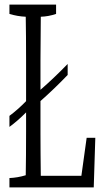

<svg xmlns="http://www.w3.org/2000/svg" viewBox="-20 -747 455 834"><path d="M223.6 -727.1Q223.6 -702.1 223.6 -686.5Q190.4 -675.3 157.2 -674.3Q155.8 -550.8 155.8 -483.4Q155.8 -415.5 155.8 -356.9Q214.8 -408.2 273.9 -469.2Q273.9 -440.4 273.9 -421.4Q214.8 -359.9 155.8 -308.1Q155.8 -233.4 155.8 -168Q155.8 -109.9 156.2 -79.8Q156.7 -49.8 157.2 16.6Q157.2 16.6 333.5 16.6Q344.7 -61 356.4 -148.4Q356.4 -148.4 394 -148.4Q390.6 -36.1 387.2 66.9Q387.2 66.9 21 66.9Q21 51.8 21 26.4Q56.6 24.9 91.8 14.2Q93.3 -67.4 93.3 -175.8Q93.3 -212.4 93.3 -258.8Q57.1 -222.2 21 -195.8Q21 -214.8 21 -243.7Q57.1 -270.5 93.3 -307.6Q93.3 -391.6 93.3 -485.4Q93.3 -594.2 91.8 -674.3Q56.2 -675.8 21 -686.5Q21 -701.7 21 -727.1Q21 -727.1 223.6 -727.1Z"/></svg>

Font: Scarab Serif
Style: Light
Weight: 300
Designer: John Roberts
Foundry: Scarab
Version: 1.0